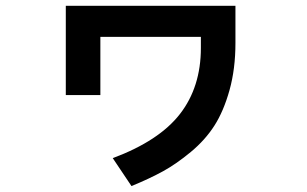

<svg xmlns="http://www.w3.org/2000/svg" viewBox="-20 -587 1040 651"><path d="M203.1 -264.6V-567.4H778.3V-441.4Q778.3 -353.5 758.3 -281.7Q738.3 -210 707 -161.1Q675.8 -112.3 627 -71.8Q578.1 -31.2 532.7 -6.3Q487.3 18.6 425.8 43.9L362.3 -50.8Q519.5 -109.4 590.3 -200.7Q661.1 -292 661.1 -424.8V-461.9H320.3V-264.6Z"/></svg>

Font: Gothic A1
Style: Bold
Weight: 700
Version: Version 2.50